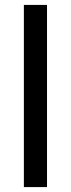

<svg xmlns="http://www.w3.org/2000/svg" viewBox="-20 -760 288 780"><path d="M77 -740V0H171V-740Z"/></svg>

Font: Malmofest
Style: Regular
Weight: 400
Designer: Jonny Pinhorn (Poppins), Kolossal
Version: Version 1.004;Glyphs 3.1.2 (3151)